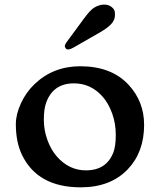

<svg xmlns="http://www.w3.org/2000/svg" viewBox="-20 -802 695 834"><path d="M48.8 0ZM48.8 -262.7Q48.8 -304.7 70.6 -352.5Q92.3 -400.4 129.9 -436.5Q211.4 -514.2 328.6 -514.2Q464.4 -514.2 539.1 -433.1Q606 -360.4 606 -259.8Q606 -141.1 535.2 -66.9Q460.4 11.7 330.6 11.7Q143.1 11.7 75.2 -129.9Q48.8 -185.1 48.8 -262.7ZM180.7 -356.4Q170.4 -328.6 170.4 -282.7Q170.4 -236.8 185.8 -194.3Q201.2 -151.9 226.6 -122.6Q279.8 -62 353 -62Q442.9 -62 472.7 -140.6Q482.9 -167.5 482.9 -216.8Q482.9 -266.1 466.8 -310.3Q450.7 -354.5 424.8 -383.3Q374 -439.9 301.3 -439.9Q210.9 -439.9 180.7 -356.4ZM299.8 -595.7Q274.4 -581.1 266.1 -591.3Q259.3 -600.1 262.5 -606.9Q265.6 -613.8 269.5 -619.1L344.2 -720.7Q371.6 -757.8 387.2 -767.6Q408.7 -781.2 429.9 -782Q451.2 -782.7 464.8 -771.7Q478.5 -760.7 479.2 -746.8Q480 -732.9 477.8 -723.6Q475.6 -714.4 468.8 -704.6Q454.6 -684.6 414.6 -661.6Z"/></svg>

Font: Stoke
Style: Regular
Weight: 400
Designer: Nicole Fally
Foundry: Nicole Fally
Version: Version 1.002